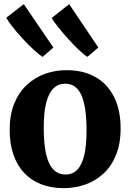

<svg xmlns="http://www.w3.org/2000/svg" viewBox="-20 -914 640 944"><path d="M27.5 -275Q27.5 -349.5 50 -404.8Q72.5 -460 111.8 -496.5Q151 -533 201.2 -551Q251.5 -569 306.5 -569Q390.5 -569 450 -534.8Q509.5 -500.5 541.2 -436.5Q573 -372.5 573 -283Q573 -207 550.2 -151.5Q527.5 -96 488.2 -60Q449 -24 398.8 -6.5Q348.5 11 293 11Q230.5 11 181.2 -8.5Q132 -28 97.8 -65Q63.5 -102 45.5 -155.2Q27.5 -208.5 27.5 -275ZM302.5 -56Q336.5 -56 359.2 -78.8Q382 -101.5 393.8 -149.5Q405.5 -197.5 405.5 -271.5Q405.5 -327 399.8 -370Q394 -413 381.8 -442.5Q369.5 -472 349.5 -487.2Q329.5 -502.5 300.5 -502.5Q266.5 -502.5 243 -479.5Q219.5 -456.5 207.2 -409Q195 -361.5 195 -286.5Q195 -230.5 201 -187.5Q207 -144.5 220 -115.2Q233 -86 253.2 -71Q273.5 -56 302.5 -56ZM189 -634.5Q172.5 -645 146.2 -669Q120 -693 92.5 -722.8Q65 -752.5 42.8 -780.5Q20.5 -808.5 11 -827L97 -893.5L242.5 -680.5L190 -634.5ZM409 -634.5Q393 -645 368.2 -668.2Q343.5 -691.5 317 -720.8Q290.5 -750 268 -778Q245.5 -806 234 -825.5L320 -893.5L463.5 -680.5L409.5 -634.5Z"/></svg>

Font: Merriweather 20pt ExtraBold
Style: Regular
Weight: 800
Version: Version 2.100